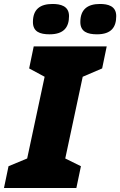

<svg xmlns="http://www.w3.org/2000/svg" viewBox="-56 -948 606 968"><path d="M433 -775C506 -775 530 -812 530 -867C530 -918 488 -928 448 -928C386 -928 349 -901 349 -837C349 -788 385 -775 433 -775ZM194 -775C267 -775 292 -812 292 -867C292 -918 249 -928 209 -928C146 -928 110 -901 110 -837C110 -788 145 -775 194 -775ZM-36 0H329L352 -110L273 -149L361 -561L459 -603L482 -714H114L91 -603L169 -561L81 -149L-13 -110Z"/></svg>

Font: Noto Sans UI Black
Style: Italic
Weight: 900
Italic angle: -372°
Designer: Monotype Design Team
Foundry: Monotype Imaging Inc.
Version: Version 1.901